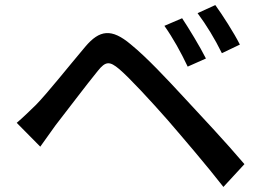

<svg xmlns="http://www.w3.org/2000/svg" viewBox="-20 -757 1040 758"><path d="M699 -685 629 -655C663 -607 694 -551 721 -494L793 -526C770 -572 725 -646 699 -685ZM830 -737 760 -705C795 -658 828 -604 856 -547L927 -581C904 -627 857 -700 830 -737ZM46 -272 139 -178C155 -201 178 -233 199 -262C242 -317 321 -422 366 -477C397 -516 413 -516 451 -484C492 -449 576 -358 642 -283C704 -211 795 -105 862 -19L945 -109C873 -194 769 -305 702 -377C639 -445 560 -530 496 -582C420 -646 373 -639 317 -573C251 -495 168 -390 122 -343C93 -315 73 -295 46 -272Z"/></svg>

Font: Source Han Sans KR Medium
Style: Regular
Weight: 500
Designer: Ryoko NISHIZUKA (kana & ideographs); Paul D. Hunt (Latin, Greek & Cyrillic); Wenlong ZHANG (bopomofo); Sandoll Communica
Foundry: Adobe Systems Incorporated
Version: Version 1.001;PS 1.001;hotconv 1.0.78;makeotf.lib2.5.61930